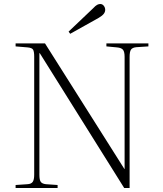

<svg xmlns="http://www.w3.org/2000/svg" viewBox="-20 -940 814 960"><path d="M58 0V-15L117 -19Q136 -20 143.5 -30.5Q151 -41 151 -67V-657Q151 -682 145.5 -691.5Q140 -701 118 -703L58 -708V-723H205L602 -95H603V-656Q603 -681 595 -691Q587 -701 565 -703L512 -708V-723H722V-708L661 -704Q642 -702 635 -692Q628 -682 628 -655V0H601L179 -674H177V-66Q177 -40 184 -30.5Q191 -21 210 -19L268 -15V0ZM331 -771 323 -782 445 -898Q458 -912 466 -916Q474 -920 481 -920Q492 -920 499 -911Q506 -902 506 -891Q506 -880 498.5 -870.5Q491 -861 474 -851Z"/></svg>

Font: Literata 60pt ExtraLight
Style: Regular
Weight: 250
Designer: Latin by Veronika Burian and Jose Scaglione. Greek by Irene Vlachou. Cyrillic by Vera Evstafieva.
Foundry: TypeTogether
Version: Version 3.103;gftools[0.9.29]